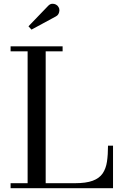

<svg xmlns="http://www.w3.org/2000/svg" viewBox="-20 -995 657 1015"><path d="M36 0V-26.5H126V-723.5H36V-750H311V-723.5H221.5V-26.5H376Q435 -26.5 470 -39.5Q505 -52.5 522.5 -78Q540 -103.5 545.5 -140.5Q551 -177.5 551 -225H577.5V0ZM146.5 -838.5 130.5 -856 233.5 -963Q243.5 -974 254.8 -975Q266 -976 275.5 -971Q285 -966 289.5 -957.5Q294.5 -949.5 294 -939.5Q293.5 -929.5 289 -921.2Q284.5 -913 276 -908.5Z"/></svg>

Font: Bodoni Moda 9pt
Style: Regular
Weight: 400
Designer: Owen Earl
Foundry: indestructible type
Version: Version 2.005